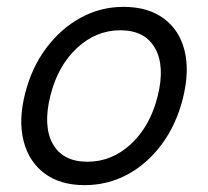

<svg xmlns="http://www.w3.org/2000/svg" viewBox="-20 -530 607 560"><path d="M226.7 10Q155.8 10 110 -24.2Q64.2 -58.3 48.8 -118.8Q33.3 -179.2 53.3 -257.5Q72.5 -333.3 115 -390Q157.5 -446.7 215.4 -478.3Q273.3 -510 340 -510Q411.7 -510 457.5 -476.2Q503.3 -442.5 518.3 -382.5Q533.3 -322.5 513.3 -242.5Q494.2 -166.7 452.1 -109.6Q410 -52.5 352.1 -21.2Q294.2 10 226.7 10ZM235 -58.3Q306.7 -58.3 362.5 -110.4Q418.3 -162.5 440 -250Q461.7 -337.5 432.1 -389.6Q402.5 -441.7 330.8 -441.7Q260 -441.7 204.2 -389.6Q148.3 -337.5 126.7 -250Q105 -161.7 134.2 -110Q163.3 -58.3 235 -58.3Z"/></svg>

Font: Funnel Sans Light Light
Style: Italic
Weight: 300
Italic angle: -14.036°
Version: Version 1.000